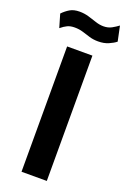

<svg xmlns="http://www.w3.org/2000/svg" viewBox="-190 -985 693 1041"><g transform="rotate(20 156.5 -464.0)"><path d="M80.8 -723H226.7V0H80.8ZM329.5 -841Q313.8 -828.3 288 -817.1Q262.2 -805.9 228.6 -805.9Q200.7 -805.9 177.8 -813Q154.8 -820 132.8 -826.9Q110.8 -833.7 85.3 -833.7Q60.2 -833.7 43.4 -825.7Q26.5 -817.8 6.8 -801.5L-15.5 -877.8Q2.6 -896.7 24.6 -910.1Q46.6 -923.6 80.6 -923.6Q108.6 -923.6 133.8 -916Q158.9 -908.4 182.3 -900.6Q205.7 -892.8 228.2 -892.8Q254.4 -892.8 275 -904.1Q295.6 -915.5 311.3 -927.5Z"/></g></svg>

Font: Public Sans Thin
Style: Regular
Weight: 100
Designer: The Public Sans project authors (U.S. Web Design System). Libre Franklin designed by Pablo Impallari and Rodrigo Fuenzal
Version: Version 1.008